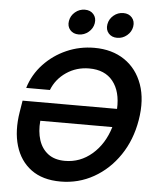

<svg xmlns="http://www.w3.org/2000/svg" viewBox="-62 -996 855 1059"><g transform="rotate(5 365.5 -466.0)"><path d="M312.5 11.7Q213.4 11.7 150.1 -34.9Q86.9 -81.5 62.5 -163.6Q38.1 -245.6 55.7 -352.1L65.9 -414.6H588.9Q593.3 -511.2 548.6 -567.4Q503.9 -623.5 417 -623.5Q346.7 -623.5 290.8 -585.7Q234.9 -547.9 210.9 -486.3H79.6Q102.5 -561.5 155.8 -618.4Q209 -675.3 281.5 -707.3Q354 -739.3 435.5 -739.3Q533.7 -739.3 602.8 -692.6Q671.9 -646 702.1 -561.3Q732.4 -476.6 713.4 -363.3Q694.8 -252.4 637.7 -168Q580.6 -83.5 496.3 -35.9Q412.1 11.7 312.5 11.7ZM571.8 -312.5H172.9Q167.5 -252.9 182.6 -205.8Q197.8 -158.7 233.9 -131.3Q270 -104 327.6 -104Q411.6 -104 477.3 -160.6Q543 -217.3 571.8 -312.5ZM555.2 -805.2Q524.4 -805.2 507.3 -825.2Q490.2 -845.2 495.1 -874.5Q500 -904.3 523.7 -924.3Q547.4 -944.3 578.1 -944.3Q608.4 -944.3 625.7 -924.3Q643.1 -904.3 638.2 -874.5Q633.3 -845.2 609.4 -825.2Q585.4 -805.2 555.2 -805.2ZM342.3 -805.2Q311.5 -805.2 294.4 -825.2Q277.3 -845.2 282.2 -874.5Q287.1 -904.3 310.8 -924.3Q334.5 -944.3 365.2 -944.3Q395.5 -944.3 412.8 -924.3Q430.2 -904.3 425.3 -874.5Q420.4 -845.2 396.5 -825.2Q372.6 -805.2 342.3 -805.2Z"/></g></svg>

Font: Inter Display SemiBold
Style: Italic
Weight: 600
Italic angle: -9.39999°
Designer: Rasmus Andersson
Foundry: rsms
Version: Version 4.000;git-a52131595